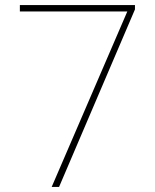

<svg xmlns="http://www.w3.org/2000/svg" viewBox="-20 -734 610 754"><path d="M183 0H212L510 -697V-714H58V-689H480Z"/></svg>

Font: Noto Sans Lao UI Thin
Style: Regular
Weight: 100
Designer: Monotype Design Team
Foundry: Monotype Imaging Inc.
Version: Version 2.000